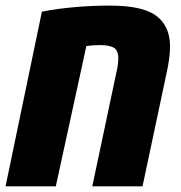

<svg xmlns="http://www.w3.org/2000/svg" viewBox="-26 -661 642 681"><path d="M-6.3 0 122.6 -619.6Q151.4 -625.5 181.4 -629.4Q211.4 -633.3 242.2 -636Q272.9 -638.7 303.2 -639.9Q333.5 -641.1 362.3 -641.1Q417 -641.1 454.8 -633.8Q492.7 -626.5 517.1 -612.3Q527.3 -606.4 536.1 -598.6Q544.9 -590.8 551.3 -582Q565.4 -563.5 571.3 -541.5Q577.1 -519.5 577.1 -497.1Q577.1 -476.1 573.7 -450.7Q570.3 -425.3 564 -397.9L479.5 0H301.3L387.2 -405.8Q390.6 -419.9 392.1 -432.4Q393.6 -444.8 393.6 -455.1Q393.6 -463.9 391.4 -472.2Q389.2 -480.5 384.8 -485.8Q380.4 -491.2 371.8 -494.6Q363.3 -498 352.5 -499.5Q341.8 -501 330.1 -501Q317.4 -501 304.9 -500.2Q292.5 -499.5 280.3 -497.6L171.9 0Z"/></svg>

Font: Open Sans SemiCondensed ExtraBold
Style: Italic
Weight: 800
Width: 4
Italic angle: -12°
Designer: Monotype Design Team
Foundry: Monotype Imaging Inc.
Version: Version 3.003